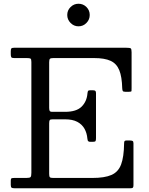

<svg xmlns="http://www.w3.org/2000/svg" viewBox="-20 -1005 798 1025"><path d="M123 -695Q138.5 -695 143 -692.2Q147.5 -689.5 147.5 -674V-83Q147.5 -64.5 143.2 -59.8Q139 -55 120.5 -55H55.5Q45.5 -55 41.5 -53Q37.5 -51 37.5 -41V-18Q37.5 -6 42 -3Q46.5 0 57.5 0H676.5Q686.5 0 689.5 -3.2Q692.5 -6.5 692.5 -17V-240Q692.5 -250 687.8 -252.5Q683 -255 673.5 -255H654.5Q648 -255 645.2 -252Q642.5 -249 642.5 -239Q641.5 -167 626.5 -127Q611.5 -87 575 -71Q538.5 -55 472.5 -55H264.5Q250 -55 246.2 -59Q242.5 -63 242.5 -77V-346Q242.5 -359.5 245.5 -363.8Q248.5 -368 261.5 -368H327.5Q367.5 -368 392.8 -354.5Q418 -341 431 -317.8Q444 -294.5 446.5 -265Q447.5 -253.5 451.5 -250.8Q455.5 -248 460 -248H476.5Q487.5 -248 490 -252Q492.5 -256 492.5 -268V-508Q492.5 -516.5 489 -519.8Q485.5 -523 477 -523H460.5Q453 -523 450.5 -520Q448 -517 447 -507Q443.5 -463 415.5 -435.5Q387.5 -408 327.5 -408H259.5Q247.5 -408 245 -413.5Q242.5 -419 242.5 -430V-673Q242.5 -687.5 246.8 -691.2Q251 -695 264.5 -695H482.5Q538.5 -695 570.5 -680.2Q602.5 -665.5 616.8 -630.2Q631 -595 632.5 -534Q633 -524.5 635.2 -519.8Q637.5 -515 648.5 -515H668.5Q681.5 -515 682 -519Q682.5 -523 682.5 -535V-726Q682.5 -743.5 677.8 -746.8Q673 -750 655.5 -750H54.5Q43.5 -750 40.5 -746.2Q37.5 -742.5 37.5 -731V-716Q37.5 -704.5 40.2 -699.8Q43 -695 55.5 -695ZM399 -864.5Q424 -864.5 441.5 -882.5Q459 -900.5 459 -925Q459 -950 441.5 -967.5Q424 -985 399 -985Q374.5 -985 356.8 -967.5Q339 -950 339 -925Q339 -900.5 356.8 -882.5Q374.5 -864.5 399 -864.5Z"/></svg>

Font: Besley
Style: Regular
Weight: 400
Designer: Owen Earl
Foundry: indestructible type*
Version: Version 4.000